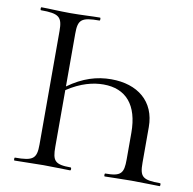

<svg xmlns="http://www.w3.org/2000/svg" viewBox="-73 -698 774 771"><g transform="rotate(10 314.5 -312.5)"><path d="M187 -83V-314C243 -351 293 -363 335 -363C426 -363 478 -305 478 -191V-83C478 -26 468 -12 403 -12C400 -12 400 0 403 0C430 0 465 -2 512 -2C564 -2 596 0 627 0C630 0 630 -12 627 -12C555 -12 543 -23 543 -81V-226C543 -331 469 -389 362 -389C303 -389 247 -372 187 -329V-544C187 -601 199 -613 274 -613C277 -613 277 -625 274 -625C241 -625 201 -622 153 -622C109 -622 67 -625 35 -625C32 -625 32 -613 35 -613C109 -613 123 -601 123 -544V-81C123 -23 109 -12 35 -12C32 -12 32 0 35 0L153 -2C196 -2 233 0 262 0C266 0 266 -12 262 -12C197 -12 187 -26 187 -83Z"/></g></svg>

Font: Cormorant Garamond
Style: Regular
Weight: 400
Designer: Christian Thalmann (Catharsis Fonts)
Foundry: Catharsis Fonts
Version: Version 4.002;Glyphs 3.4 (3410)